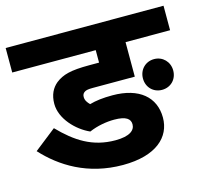

<svg xmlns="http://www.w3.org/2000/svg" viewBox="-93 -728 895 833"><g transform="rotate(-15 354.5 -311.0)"><path d="M374 -200C428 -200 446 -184 446 -160C446 -133 421 -112 357 -112C254 -112 183 -159 112 -232L14 -155C90 -72 203 0 361 0C511 0 581 -67 581 -154C581 -246 514 -304 394 -304C351 -304 319 -300 291 -292C280 -303 272 -314 272 -329C272 -340 276 -346 284 -351C291 -355 299 -357 321 -357H509V-512H709V-622H0V-512H375V-456H331C247 -456 211 -446 179 -421C156 -402 141 -374 141 -333C141 -266 202 -203 261 -177C298 -193 339 -200 374 -200ZM541 -340C541 -300 570 -271 609 -271C648 -271 677 -300 677 -340C677 -379 648 -409 609 -409C570 -409 541 -379 541 -340Z"/></g></svg>

Font: Noto Sans
Style: Bold Italic
Weight: 700
Italic angle: -12°
Designer: Monotype Design Team
Foundry: Monotype Imaging Inc.
Version: Version 2.013